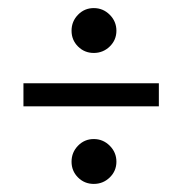

<svg xmlns="http://www.w3.org/2000/svg" viewBox="-20 -457 450 475"><path d="M268 -57C268 -72.3 262.5 -85.5 251.5 -96.5C240.5 -107.5 227.3 -113 212 -113C196.7 -113 183.7 -107.5 173 -96.5C162.3 -85.5 157 -72.3 157 -57C157 -41.7 162.3 -28.7 173 -18C183.7 -7.3 196.7 -2 212 -2C227.3 -2 240.5 -7.3 251.5 -18C262.5 -28.7 268 -41.7 268 -57ZM373 -194V-251H38V-194ZM268 -381C268 -396.3 262.5 -409.5 251.5 -420.5C240.5 -431.5 227.3 -437 212 -437C196.7 -437 183.7 -431.5 173 -420.5C162.3 -409.5 157 -396.3 157 -381C157 -365.7 162.3 -352.7 173 -342C183.7 -331.3 196.7 -326 212 -326C227.3 -326 240.5 -331.3 251.5 -342C262.5 -352.7 268 -365.7 268 -381Z"/></svg>

Font: GI
Style: Regular
Weight: 400
Designer: Alfredo Marco Pradil
Version: Version 1.01 2015